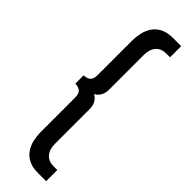

<svg xmlns="http://www.w3.org/2000/svg" viewBox="-367 -863 1126 1126"><g transform="rotate(45 196.0 -300.0)"><path d="M275 260H342.5V167.5H311Q270 167.5 247 141.2Q224 115 224 69.5V-217.5Q224 -250 211.5 -270Q199 -290 180 -300Q199 -310 211.5 -329.8Q224 -349.5 224 -382.5V-669.5Q224 -715 247 -741.2Q270 -767.5 311 -767.5H342.5V-860H275Q227 -860 196 -843.8Q165 -827.5 147.5 -800.8Q130 -774 123 -742Q116 -710 116 -679V-391.5Q116 -361 100.8 -347.8Q85.5 -334.5 59 -334.5V-265.5Q85.5 -265.5 100.8 -252.5Q116 -239.5 116 -208.5V79Q116 110 123 142Q130 174 147.5 200.8Q165 227.5 196 243.8Q227 260 275 260Z"/></g></svg>

Font: Spartan SemiBold
Style: Regular
Weight: 600
Designer: Matt Bailey, Mirko Velimirovic
Foundry: Matt Bailey
Version: Version 1.003; ttfautohint (v1.8.3)